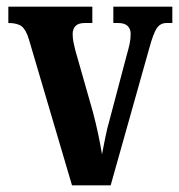

<svg xmlns="http://www.w3.org/2000/svg" viewBox="-20 -556 537 576"><path d="M67 -437Q58 -467 45 -477Q32 -487 5 -487V-536H257V-487H235Q215 -487 206.5 -478Q198 -469 198 -454Q198 -441 200.5 -429Q203 -417 206 -405L259 -219Q268 -185 275 -151.5Q282 -118 286 -93Q290 -113 295.5 -141.5Q301 -170 310 -201L360 -390Q366 -411 369 -425Q372 -439 372 -455Q372 -469 363 -478Q354 -487 334 -487H320V-536H497V-487H480Q461 -487 450.5 -471.5Q440 -456 428 -412L312 0H196Z"/></svg>

Font: Noto Serif Tamil ExtraCondensed
Style: Bold
Weight: 700
Width: 2
Designer: Indian Type Foundry, Tom Grace, and the Monotype Design Team
Foundry: Monotype Imaging Inc.
Version: Version 2.004; ttfautohint (v1.8.4.7-5d5b)